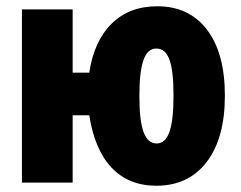

<svg xmlns="http://www.w3.org/2000/svg" viewBox="-20 -583 768 613"><path d="M479 10Q391 10 336.5 -47.5Q282 -105 265 -215H212V0H50V-553H212V-351H265Q280 -452 336.5 -507.5Q393 -563 482 -563Q584 -563 641 -488Q698 -413 698 -278Q698 -142 640 -66Q582 10 479 10ZM480 -125Q508 -125 521 -162Q534 -199 534 -278Q534 -357 521 -392.5Q508 -428 479 -428Q451 -428 438 -391Q425 -354 425 -276Q425 -197 438.5 -161Q452 -125 480 -125Z"/></svg>

Font: Noto Sans ExtraCondensed Black
Style: Regular
Weight: 900
Width: 2
Designer: Monotype Design Team
Foundry: Monotype Imaging Inc.
Version: Version 2.013; ttfautohint (v1.8.4.7-5d5b)